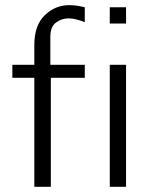

<svg xmlns="http://www.w3.org/2000/svg" viewBox="-20 -723 590 743"><path d="M27.8 -421.9V-472.2H112.8V-548.8Q112.8 -625 153.3 -664.1Q193.8 -703.1 247.1 -703.1Q275.9 -703.1 308.1 -694.8V-637.2Q270 -652.3 245.1 -651.9Q219.2 -651.9 197 -636Q174.8 -620.1 174.8 -580.1V-472.2H308.1V-421.9H176.8V0H112.8V-421.9ZM404.8 0V-472.2H467.8V0ZM404.8 -631.8V-694.8H467.8V-631.8Z"/></svg>

Font: CMU Bright
Style: Roman
Weight: 500
Version: Version 0.7.0